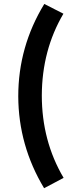

<svg xmlns="http://www.w3.org/2000/svg" viewBox="-20 -778 359 980"><path d="M193.4 -291Q194.3 -522.5 303.7 -708L206.1 -757.8Q73.2 -540 73.2 -286.1Q74.2 -35.2 205.1 182.6L304.7 129.9Q193.4 -58.6 193.4 -291Z"/></svg>

Font: Yaldevi Colombo
Style: Bold
Weight: 700
Designer: Sol Matas, Denzil Rajitha, Kosala Senevirathne and Pathum Egodawatta
Foundry: Mooniak
Version: Version 1.020 ; ttfautohint (v1.6)